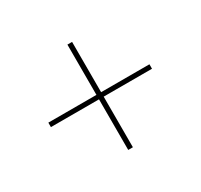

<svg xmlns="http://www.w3.org/2000/svg" viewBox="-109 -716 799 764"><g transform="rotate(-30 290.0 -334.0)"><path d="M300.5 -576.5V-345.5H522.5V-325H300.5V-92.5H279V-325H58V-345.5H279V-576.5Z"/></g></svg>

Font: Lato Thin
Style: Regular
Weight: 200
Designer: Lukasz Dziedzic
Foundry: tyPoland Lukasz Dziedzic
Version: Version 2.007; 2014-02-27